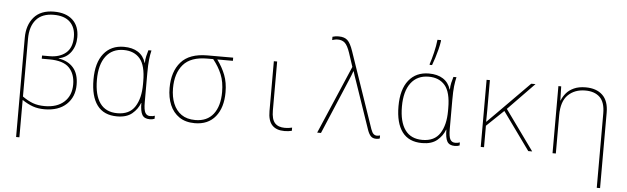

<svg xmlns="http://www.w3.org/2000/svg" viewBox="-58 -1036 4916 1505"><g transform="rotate(5 2400.0 -283.5)"><path d="M105 -540Q105 -641 158.5 -703Q212 -765 316 -765Q410 -765 462.5 -717Q515 -669 515 -581Q515 -514 480.5 -465Q446 -416 384 -404V-402Q458 -391 500 -343Q542 -295 542 -209Q542 -113 479.5 -54.5Q417 4 307 4Q257 4 216.5 -10Q176 -24 131 -54V240H105ZM307 -21Q404 -21 459.5 -71.5Q515 -122 515 -209Q515 -292 468 -340.5Q421 -389 311 -389H252V-414H311Q391 -414 439.5 -455Q488 -496 488 -581Q488 -655 444.5 -697.5Q401 -740 316 -740Q224 -740 177.5 -686Q131 -632 131 -536V-81Q173 -51 213 -36Q253 -21 307 -21Z M879 10Q774 10 722 -60Q670 -130 670 -262Q670 -395 727.5 -466.5Q785 -538 886 -538Q953 -538 997 -510Q1041 -482 1058 -427H1060Q1060 -454 1066 -480Q1072 -506 1079 -528H1103Q1095 -495 1090.5 -455.5Q1086 -416 1086 -348V-119Q1086 -59 1098.5 -37Q1111 -15 1137 -15Q1158 -15 1174 -21V3Q1158 10 1136 10Q1093 10 1076.5 -18.5Q1060 -47 1060 -111H1058Q1040 -62 997 -26Q954 10 879 10ZM879 -15Q974 -15 1017 -81.5Q1060 -148 1060 -258V-281Q1060 -406 1014.5 -459.5Q969 -513 886 -513Q796 -513 746.5 -447.5Q697 -382 697 -262Q697 -142 742.5 -78.5Q788 -15 879 -15Z M1490 10Q1417 10 1368 -23.5Q1319 -57 1294.5 -115Q1270 -173 1270 -248Q1270 -377 1336 -452.5Q1402 -528 1544 -528H1746V-503H1623Q1664 -447 1687 -388Q1710 -329 1710 -252Q1710 -131 1652.5 -60.5Q1595 10 1490 10ZM1492 -15Q1585 -15 1634 -78Q1683 -141 1683 -252Q1683 -331 1659 -389.5Q1635 -448 1591 -503H1544Q1415 -503 1356 -435Q1297 -367 1297 -248Q1297 -181 1318.5 -128Q1340 -75 1383 -45Q1426 -15 1492 -15Z M2196 10Q2132 10 2099 -25Q2066 -60 2066 -136V-528H2092V-143Q2092 -73 2118.5 -44Q2145 -15 2198 -15Q2213 -15 2227.5 -17Q2242 -19 2254 -22V3Q2230 10 2196 10Z M2918 8Q2890 8 2875 -8Q2860 -24 2849 -55L2722 -426Q2714 -450 2707.5 -467.5Q2701 -485 2696 -504H2694Q2687 -486 2680.5 -468Q2674 -450 2666 -433L2483 0H2453L2683 -537L2647 -646Q2628 -702 2606.5 -721.5Q2585 -741 2551 -741Q2538 -741 2527 -738.5Q2516 -736 2507 -733V-759Q2517 -762 2528.5 -764Q2540 -766 2557 -766Q2601 -766 2625 -744Q2649 -722 2670 -660L2874 -64Q2884 -36 2895.5 -26.5Q2907 -17 2921 -17Q2929 -17 2935.5 -18.5Q2942 -20 2946 -21V3Q2941 5 2934.5 6.5Q2928 8 2918 8Z M3279 10Q3174 10 3122 -60Q3070 -130 3070 -262Q3070 -395 3127.5 -466.5Q3185 -538 3286 -538Q3353 -538 3397 -510Q3441 -482 3458 -427H3460Q3460 -454 3466 -480Q3472 -506 3479 -528H3503Q3495 -495 3490.5 -455.5Q3486 -416 3486 -348V-119Q3486 -59 3498.5 -37Q3511 -15 3537 -15Q3558 -15 3574 -21V3Q3558 10 3536 10Q3493 10 3476.5 -18.5Q3460 -47 3460 -111H3458Q3440 -62 3397 -26Q3354 10 3279 10ZM3279 -15Q3374 -15 3417 -81.5Q3460 -148 3460 -258V-281Q3460 -406 3414.5 -459.5Q3369 -513 3286 -513Q3196 -513 3146.5 -447.5Q3097 -382 3097 -262Q3097 -142 3142.5 -78.5Q3188 -15 3279 -15ZM3285 -613Q3298 -651 3311 -705Q3324 -759 3329 -807H3357V-799Q3353 -769 3344 -733.5Q3335 -698 3324.5 -665Q3314 -632 3304 -606H3285Z M3740 0V-528H3766V-385Q3766 -337 3766 -293Q3766 -249 3765 -201H3767Q3783 -217 3799.5 -233.5Q3816 -250 3835 -269L4091 -528H4125L3918 -315L4145 0H4114L3900 -297L3766 -169V0Z M4305 0V-528H4327L4330 -417H4332Q4344 -448 4366.5 -475Q4389 -502 4427 -519.5Q4465 -537 4520 -537Q4604 -537 4652 -491.5Q4700 -446 4700 -354V240H4674V-345Q4674 -433 4633 -472.5Q4592 -512 4519 -512Q4435 -512 4383 -461Q4331 -410 4331 -302V0Z"/></g></svg>

Font: Noto Sans Mono Thin
Style: Regular
Weight: 100
Designer: Monotype Design Team
Foundry: Monotype Imaging Inc.
Version: Version 2.014